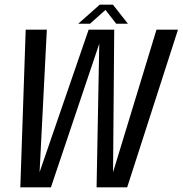

<svg xmlns="http://www.w3.org/2000/svg" viewBox="-20 -802 782 822"><path d="M67 0 90 -675H180.5L149.5 -65L359.5 -675H469L464 -64.5L650 -675H742L524.5 0H393.5L405 -615L198 0ZM315 -700.5 407 -782H463.5L527.5 -700.5H477.5L431.5 -759.5L365.5 -700.5Z"/></svg>

Font: Anybody
Style: Italic
Weight: 400
Italic angle: -10°
Designer: Tyler Finck
Foundry: Etcetera Type Company
Version: Version 1.010; ttfautohint (v1.8.3) -l 8 -r 50 -G 200 -x 14 